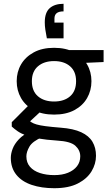

<svg xmlns="http://www.w3.org/2000/svg" viewBox="-20 -760 592 1012"><path d="M266 232Q199 232 147 214.5Q95 197 66 161Q37 125 37 72Q37 50 46.5 24.5Q56 -1 79.5 -26Q103 -51 146 -71L202 -37Q151 -15 135 13Q119 41 119 64Q119 97 138 119Q157 141 190.5 152Q224 163 266 163Q308 163 338.5 150.5Q369 138 386 116Q403 94 403 64Q403 32 377.5 8.5Q352 -15 281 -19Q222 -23 182.5 -30Q143 -37 117 -46.5Q91 -56 73.5 -68Q56 -80 42 -93V-116L139 -213L210 -187L112 -96L125 -130Q136 -122 146 -115.5Q156 -109 173 -104Q190 -99 220 -95Q250 -91 300 -87Q367 -82 408 -63Q449 -44 467.5 -12.5Q486 19 486 61Q486 104 462.5 143Q439 182 390.5 207Q342 232 266 232ZM265 -156Q202 -156 158 -179.5Q114 -203 91 -243Q68 -283 68 -332Q68 -381 91 -420.5Q114 -460 158 -484Q202 -508 265 -508Q328 -508 372 -484Q416 -460 439 -420.5Q462 -381 462 -332Q462 -283 439 -243Q416 -203 372 -179.5Q328 -156 265 -156ZM265 -225Q318 -225 349.5 -252.5Q381 -280 381 -332Q381 -383 349.5 -410.5Q318 -438 265 -438Q212 -438 180 -410.5Q148 -383 148 -332Q148 -280 180 -252.5Q212 -225 265 -225ZM345 -425 320 -496H526V-433ZM315 -740V-700Q290 -700 278.5 -690.5Q267 -681 267 -662V-641H315V-558H227Q222 -584 219 -603.5Q216 -623 216 -642Q216 -694 242 -717Q268 -740 315 -740Z"/></svg>

Font: DM Sans 24pt
Style: Regular
Weight: 400
Designer: Colophon Foundry, Jonny Pinhorn
Foundry: Colophon Foundry
Version: Version 4.004;gftools[0.9.30]